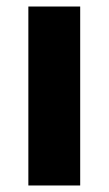

<svg xmlns="http://www.w3.org/2000/svg" viewBox="-20 -569 333 589"><path d="M226 0H67V-549H226Z"/></svg>

Font: Noto Sans Malayalam SemiCondensed ExtraBold
Style: Regular
Weight: 800
Width: 4
Designer: Jelle Bosma - Monotype Design Team
Foundry: Monotype Imaging Inc.
Version: Version 2.104; ttfautohint (v1.8.4.7-5d5b)